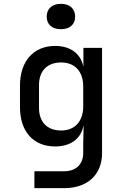

<svg xmlns="http://www.w3.org/2000/svg" viewBox="-20 -799 640 999"><path d="M297 -647C343 -647 371 -672 371 -712C371 -754 343 -779 297 -779C251 -779 223 -754 223 -712C223 -672 251 -647 297 -647ZM159 180H314C435 180 511 110 511 -2V-550H414V-455H413C399 -521 345 -560 267 -560C154 -560 84 -480 84 -354V-241C84 -114 154 -37 267 -37C346 -37 401 -76 414 -144H415L413 -49V-3C413 56 375 92 314 92H159ZM298 -120C225 -120 183 -165 183 -237V-357C183 -429 225 -474 298 -474C369 -474 413 -428 413 -349V-246C413 -167 369 -120 298 -120Z"/></svg>

Font: JetBrains Mono Medium
Style: Regular
Weight: 436
Monospace: yes
Designer: Philipp Nurullin, Konstantin Bulenkov
Foundry: JetBrains
Version: Version 2.305